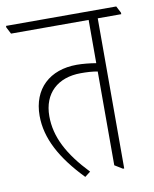

<svg xmlns="http://www.w3.org/2000/svg" viewBox="-98 -679 599 748"><g transform="rotate(-10 202.0 -305.5)"><path d="M179 11 201 -6C121 -90 82 -164 82 -246C82 -336 140 -390 232 -390C254 -390 277 -389 298 -385V-14L329 5H334V-589H427V-595L413 -622H-23V-616L-9 -589H298V-418C274 -422 245 -425 222 -425C115 -425 45 -361 45 -254C45 -165 91 -80 179 11Z"/></g></svg>

Font: Noto Serif Devanagari ExtraCondensed ExtraLight
Style: Regular
Weight: 200
Width: 2
Designer: Universal Thirst, Indian Type Foundry and the Monotype Design Team
Foundry: Monotype Imaging Inc.
Version: Version 2.004